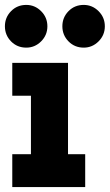

<svg xmlns="http://www.w3.org/2000/svg" viewBox="-20 -762 447 782"><path d="M87 -568Q50 -568 25 -593.5Q0 -619 0 -655Q0 -691 25 -716.5Q50 -742 87 -742Q122 -742 147.5 -716.5Q173 -691 173 -655Q173 -619 147.5 -593.5Q122 -568 87 -568ZM407 -655Q407 -619 381.5 -593.5Q356 -568 321 -568Q284 -568 259 -593.5Q234 -619 234 -655Q234 -691 259 -716.5Q284 -742 321 -742Q356 -742 381.5 -716.5Q407 -691 407 -655ZM257 -506V-134H327V0H30V-134H106V-372H30V-506Z"/></svg>

Font: Arvo
Style: Bold
Weight: 700
Designer: Anton Koovit (Cyrillic Expansion: Cyreal)
Foundry: Anton Koovit, Yassin Baggar
Version: Version 3.000